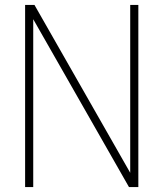

<svg xmlns="http://www.w3.org/2000/svg" viewBox="-20 -760 664 780"><path d="M82 0V-740H120L525 -30H509V-740H542V0H504L99 -710H115V0Z"/></svg>

Font: Encode Sans SC Condensed Thin
Style: Regular
Weight: 100
Width: 3
Designer: Multiple Designers
Foundry: Impallari Type
Version: Version 3.002